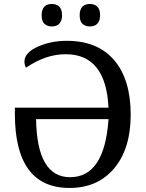

<svg xmlns="http://www.w3.org/2000/svg" viewBox="-20 -929 730 959"><path d="M109.9 -590.8Q102.1 -604.5 102.1 -621.1Q102.1 -665.5 167.5 -695.3Q232.9 -725.1 314 -725.1Q467.8 -725.1 550.3 -628.4Q632.8 -531.7 632.8 -356Q632.8 -186.5 550.5 -88.4Q468.3 9.8 327.1 9.8Q54.2 9.8 54.2 -361.8V-391.1H522Q509.3 -658.2 308.1 -658.2Q208 -658.2 109.9 -590.8ZM522 -334H160.2Q164.6 -43.9 330.1 -43.9Q502.4 -43.9 522 -334ZM188 -853Q188 -868.7 191.9 -879.4Q195.8 -890.1 202.6 -896.7Q209.5 -903.3 218.8 -906.2Q228 -909.2 238.8 -909.2Q249.5 -909.2 258.8 -906.2Q268.1 -903.3 275.1 -896.7Q282.2 -890.1 286.1 -879.4Q290 -868.7 290 -853Q290 -837.9 286.1 -827.1Q282.2 -816.4 275.1 -809.6Q268.1 -802.7 258.8 -799.8Q249.5 -796.9 238.8 -796.9Q216.8 -796.9 202.4 -809.6Q188 -822.3 188 -853ZM377.9 -853Q377.9 -868.7 381.8 -879.4Q385.7 -890.1 392.6 -896.7Q399.4 -903.3 408.7 -906.2Q418 -909.2 428.7 -909.2Q439.5 -909.2 448.7 -906.2Q458 -903.3 465.1 -896.7Q472.2 -890.1 476.1 -879.4Q480 -868.7 480 -853Q480 -837.9 476.1 -827.1Q472.2 -816.4 465.1 -809.6Q458 -802.7 448.7 -799.8Q439.5 -796.9 428.7 -796.9Q406.7 -796.9 392.3 -809.6Q377.9 -822.3 377.9 -853Z"/></svg>

Font: Noto Serif
Style: Regular
Weight: 400
Designer: Monotype Design team
Foundry: Monotype Imaging Inc.
Version: Version 1.02